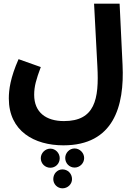

<svg xmlns="http://www.w3.org/2000/svg" viewBox="-20 -754 743 1045"><path d="M28 -218C28 -40 167 37 325 37C598 37 658 -175 647 -401L631 -734H492L510 -393C520 -213 496 -95 328 -95C231 -95 166 -142 166 -238C166 -284 177 -322 202 -389L81 -432C36 -330 28 -265 28 -218ZM386 54C358 54 335 78 335 106C335 135 358 158 386 158C414 158 438 135 438 106C438 78 414 54 386 54ZM254 55C226 55 202 79 202 107C202 137 226 159 254 159C282 159 305 137 305 107C305 79 282 55 254 55ZM320 168C292 168 270 191 270 221C270 248 292 271 320 271C349 271 372 248 372 221C372 191 349 168 320 168Z"/></svg>

Font: Noto Sans Arabic UI SmCn
Style: Bold
Weight: 700
Width: 4
Designer: Monotype Design Team, Nadine Chahine and Nizar Qandah
Foundry: Monotype Imaging Inc.
Version: Version 2.010